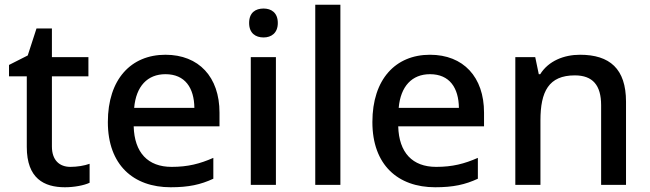

<svg xmlns="http://www.w3.org/2000/svg" viewBox="-20 -846 2741 810"><path d="M277 -142C231 -142 199 -170 199 -228V-524H353V-605H199V-726H134L97 -612L18 -572V-524H93V-226C93 -93 166 -56 254 -56C293 -56 335 -64 358 -75V-155C336 -147 305 -142 277 -142Z M678 -615C533 -615 435 -512 435 -331C435 -150 543 -56 700 -56C776 -56 826 -67 880 -92V-180C823 -155 773 -142 704 -142C604 -142 547 -202 544 -313H906V-371C906 -521 819 -615 678 -615ZM678 -533C761 -533 799 -475 800 -391H546C554 -482 602 -533 678 -533Z M1092 -810C1058 -810 1031 -793 1031 -749C1031 -706 1058 -688 1092 -688C1124 -688 1152 -706 1152 -749C1152 -793 1124 -810 1092 -810ZM1144 -605H1038V-66H1144Z M1416 -66V-826H1310V-66Z M1794 -615C1649 -615 1551 -512 1551 -331C1551 -150 1659 -56 1816 -56C1892 -56 1942 -67 1996 -92V-180C1939 -155 1889 -142 1820 -142C1720 -142 1663 -202 1660 -313H2022V-371C2022 -521 1935 -615 1794 -615ZM1794 -533C1877 -533 1915 -475 1916 -391H1662C1670 -482 1718 -533 1794 -533Z M2427 -615C2359 -615 2294 -589 2259 -533H2253L2238 -605H2154V-66H2260V-338C2260 -460 2295 -528 2405 -528C2481 -528 2516 -486 2516 -402V-66H2621V-417C2621 -556 2552 -615 2427 -615Z"/></svg>

Font: Noto Sans Malayalam UI Medium
Style: Regular
Weight: 500
Designer: Jelle Bosma - Monotype Design Team
Foundry: Monotype Imaging Inc.
Version: Version 2.104